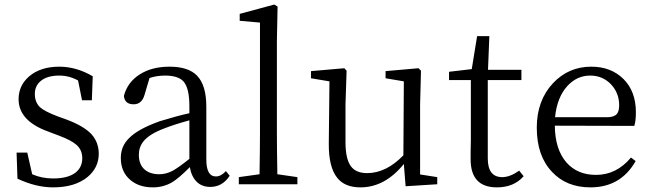

<svg xmlns="http://www.w3.org/2000/svg" viewBox="-20 -808 2860 842"><path d="M212.9 13.7Q137.7 13.7 56.6 -24.4L52.7 -138.7H99.6L121.1 -43.9Q163.1 -25.4 212.9 -25.4Q276.4 -25.4 309.6 -49.8Q340.8 -73.2 340.8 -114.3Q340.8 -149.4 316.4 -171.9Q293.9 -192.4 239.3 -212.9L190.4 -231.4Q61.5 -278.3 61.5 -373Q61.5 -432.6 107.4 -472.7Q157.2 -515.6 240.2 -515.6Q314.5 -515.6 386.7 -473.6L382.8 -368.2H339.8L322.3 -455.1Q283.2 -476.6 240.2 -476.6Q188.5 -476.6 160.2 -454.1Q132.8 -432.6 132.8 -396Q132.8 -359.4 155.3 -337.9Q175.8 -319.3 232.4 -297.9L270.5 -284.2Q346.7 -255.9 380.9 -219.7Q413.1 -183.6 413.1 -133.8Q413.1 -72.3 363.3 -31.2Q307.6 13.7 212.9 13.7Z M650.4 13.7Q588.9 13.7 550.8 -19.5Q509.8 -54.7 509.8 -115.2Q509.8 -167 545.9 -202.1Q585 -242.2 680.7 -276.4Q756.8 -299.8 810.5 -311.5V-342.8Q810.5 -420.9 785.2 -450.2Q761.7 -476.6 704.1 -476.6Q667 -476.6 635.7 -465.8L614.3 -393.6Q602.5 -350.6 566.4 -350.6Q526.4 -350.6 523.4 -387.7Q539.1 -447.3 592.3 -481.4Q645.5 -515.6 723.6 -515.6Q806.6 -515.6 844.7 -475.6Q884.8 -433.6 884.8 -339.8V-108.4Q884.8 -34.2 926.8 -34.2Q949.2 -34.2 970.7 -57.6L987.3 -37.1Q955.1 11.7 902.3 11.7Q865.2 11.7 842.3 -11.2Q819.3 -34.2 812.5 -75.2Q764.6 -26.4 733.4 -7.8Q695.3 13.7 650.4 13.7ZM678.7 -43.9Q708 -43.9 736.3 -58.6Q761.7 -72.3 810.5 -111.3V-280.3Q743.2 -261.7 701.2 -245.1Q635.7 -220.7 609.4 -188.5Q588.9 -163.1 588.9 -128.9Q588.9 -86.9 614.3 -64.5Q637.7 -43.9 678.7 -43.9Z M1027.3 0V-31.2L1118.2 -43.9Q1120.1 -159.2 1120.1 -222.7V-709L1031.2 -716.8V-747.1L1182.6 -788.1L1197.3 -779.3L1194.3 -628.9V-222.7Q1194.3 -159.2 1196.3 -43.9L1284.2 -31.2V0Z M1560.5 13.7Q1491.2 13.7 1458 -29.3Q1420.9 -76.2 1421.9 -179.7L1424.8 -451.2L1343.8 -464.8V-496.1L1490.2 -508.8L1500 -498L1495.1 -349.6V-185.5Q1495.1 -111.3 1518.6 -79.1Q1541 -48.8 1589.8 -48.8Q1673.8 -48.8 1749 -127L1751 -451.2L1670.9 -464.8V-496.1L1815.4 -508.8L1826.2 -498L1822.3 -349.6V-43L1897.5 -31.2V0L1758.8 8.8L1751 -88.9Q1668 13.7 1560.5 13.7Z M2159.2 13.7Q2043.9 13.7 2043.9 -109.4Q2043.9 -120.1 2043.9 -142.6Q2044.9 -172.9 2044.9 -194.3V-457H1949.2V-493.2L2048.8 -504.9L2072.3 -649.4H2126L2120.1 -502H2266.6V-457H2119.1V-113.3Q2119.1 -31.2 2182.6 -31.2Q2216.8 -31.2 2256.8 -59.6L2276.4 -35.2Q2233.4 13.7 2159.2 13.7Z M2569.3 13.7Q2463.9 13.7 2400.4 -54.7Q2334 -125 2334 -248Q2334 -367.2 2405.3 -443.4Q2473.6 -515.6 2573.2 -515.6Q2659.2 -515.6 2713.9 -461.9Q2768.6 -407.2 2768.6 -316.4Q2768.6 -276.4 2761.7 -255.9L2413.1 -256.8Q2414.1 -152.3 2464.8 -94.7Q2512.7 -41 2593.8 -41Q2683.6 -41 2747.1 -117.2L2767.6 -101.6Q2702.1 13.7 2569.3 13.7ZM2414.1 -293.9H2642.6Q2672.9 -293.9 2685.5 -308.6Q2695.3 -320.3 2695.3 -346.7Q2695.3 -399.4 2660.2 -437.5Q2623 -476.6 2568.4 -476.6Q2510.7 -476.6 2468.8 -431.6Q2422.9 -381.8 2414.1 -293.9Z"/></svg>

Font: Bpmf GenRyu Min R
Style: R
Weight: 400
Foundry: But Ko
Version: Version 1.320